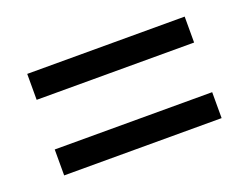

<svg xmlns="http://www.w3.org/2000/svg" viewBox="-57 -595 634 487"><g transform="rotate(-20 260.0 -352.0)"><path d="M46 -419H471V-489H46ZM46 -215H471V-285H46Z"/></g></svg>

Font: Noto Sans Lao Looped SemiCondensed
Style: Regular
Weight: 400
Width: 4
Designer: Mark Frömberg, Ben Mitchell
Foundry: The Fontpad Ltd
Version: Version 1.003